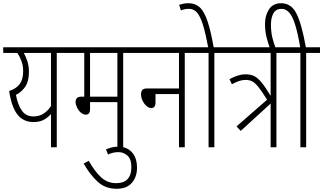

<svg xmlns="http://www.w3.org/2000/svg" viewBox="-20 -916 2010 1194"><path d="M419 -622V-587H333V0H297V-207Q279 -186 253 -171.5Q227 -157 188 -157Q126 -157 89 -203Q52 -249 37 -350Q82 -365 103 -394Q124 -423 124 -473Q124 -508 113.5 -536Q103 -564 88 -587H0V-622ZM79 -326Q91 -263 116.5 -227.5Q142 -192 188 -192Q223 -192 249.5 -208.5Q276 -225 297 -256V-587H128Q141 -564 150.5 -534Q160 -504 160 -470Q160 -411 137.5 -377.5Q115 -344 79 -326Z M746 -587V0H710V-281H540V-239Q540 -219 533 -211Q526 -203 514 -203Q497 -203 482 -216.5Q467 -230 458.5 -248.5Q450 -267 450 -282Q450 -296 458 -305.5Q466 -315 487 -315H504V-587H407V-622H832V-587ZM710 -587H540V-315H710Z M639 13Q656 6 674.5 1Q693 -4 716 -4Q768 -4 800 30.5Q832 65 832 128Q832 184 800 221Q768 258 705 258Q636 258 588.5 215Q541 172 500 101L532 84Q568 149 608 186Q648 223 702 223Q750 223 773.5 197.5Q797 172 797 125Q797 72 772 51Q747 30 717 30Q682 30 652 45Z M820 -622H1215V-587H1129V0H1093V-331H947V-279Q947 -244 921 -244Q906 -244 891 -257Q876 -270 866.5 -290Q857 -310 857 -330Q857 -347 865 -356.5Q873 -366 896 -366H1093V-587H820Z M1313 -587V0H1277V-587H1203V-622H1399V-587ZM1276 -615Q1259 -706 1242.5 -760Q1226 -814 1205.5 -837.5Q1185 -861 1156 -861Q1141 -861 1128.5 -858.5Q1116 -856 1105 -851L1094 -886Q1106 -890 1120.5 -893Q1135 -896 1153 -896Q1193 -896 1221 -871.5Q1249 -847 1270 -785.5Q1291 -724 1310 -615Z M1477 -102 1451 -130 1641 -296Q1608 -349 1587 -375Q1566 -401 1548.5 -410Q1531 -419 1507 -419Q1486 -419 1466 -412Q1446 -405 1422 -392L1407 -424Q1436 -439 1460 -446.5Q1484 -454 1507 -454Q1537 -454 1559.5 -443.5Q1582 -433 1606 -404Q1630 -375 1663 -320V-587H1387V-622H1786V-587H1699V0H1663V-272Z M1659 -615Q1647 -648 1637.5 -685Q1628 -722 1628 -767Q1628 -820 1653 -858Q1678 -896 1728 -896Q1792 -896 1824.5 -830Q1857 -764 1882 -622H1970V-587H1884V0H1848V-587H1774V-622H1847Q1831 -715 1814 -767Q1797 -819 1776.5 -840Q1756 -861 1731 -861Q1696 -861 1680.5 -833.5Q1665 -806 1665 -763Q1665 -719 1673 -685Q1681 -651 1695 -615Z"/></svg>

Font: Noto Sans Devanagari ExtraCondensed ExtraLight
Style: Regular
Weight: 200
Width: 2
Designer: Jelle Bosma - Monotype Design Team
Foundry: Monotype Imaging Inc.
Version: Version 2.004; ttfautohint (v1.8.4.7-5d5b)